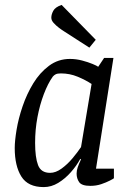

<svg xmlns="http://www.w3.org/2000/svg" viewBox="-20 -753 534 782"><path d="M158 9Q94 9 67 -34Q40 -77 40 -150Q40 -179 47.5 -224.5Q55 -270 72 -320Q89 -370 115.5 -413.5Q142 -457 179.5 -485Q217 -513 265 -513Q290 -513 314.5 -506.5Q339 -500 357 -492.5Q375 -485 380 -481L404 -517H442L371 -66H444V-27Q442 -25 427.5 -17.5Q413 -10 392.5 -3Q372 4 348 4Q313 4 302.5 -11Q292 -26 292 -46Q292 -58 296.5 -71.5Q301 -85 310 -104L307 -106Q292 -78 268.5 -51.5Q245 -25 217 -8Q189 9 158 9ZM184 -49Q207 -49 231 -66.5Q255 -84 275.5 -108.5Q296 -133 310 -154L353 -411Q329 -427 296.5 -440.5Q264 -454 228 -454Q214 -454 207 -450.5Q200 -447 195 -441Q175 -413 158.5 -369.5Q142 -326 132.5 -275.5Q123 -225 123 -171Q123 -112 135 -80.5Q147 -49 184 -49ZM344 -559 243 -624Q233 -630 220.5 -639.5Q208 -649 198.5 -659.5Q189 -670 189 -681Q189 -694 197 -709Q205 -724 231 -733L370 -591Z"/></svg>

Font: Faustina
Style: Italic
Weight: 400
Italic angle: -8°
Designer: Alfonso Garcia
Foundry: http://www.omnibus-type.com
Version: Version 1.200